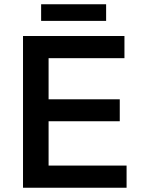

<svg xmlns="http://www.w3.org/2000/svg" viewBox="-20 -881 665 901"><path d="M208 -608V-415H542V-312H208V-104H574V0H88V-712H564V-608ZM173 -783V-861H478V-783Z"/></svg>

Font: CST
Style: Medium
Weight: 500
Version: Version 1.00